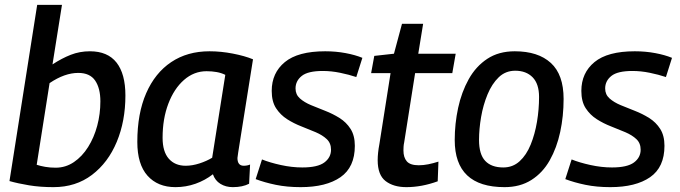

<svg xmlns="http://www.w3.org/2000/svg" viewBox="-20 -760 2796 790"><path d="M235 -740 196 -495Q234 -520 271 -534.5Q308 -549 350 -549Q423 -549 459.5 -502.5Q496 -456 496 -367Q496 -262 460.5 -176.5Q425 -91 358.5 -40.5Q292 10 200 10Q145 10 99.5 2.5Q54 -5 19 -15L133 -740ZM302 -460Q246 -460 184 -418L131 -82Q146 -77 166 -73.5Q186 -70 209 -70Q250 -70 284 -93Q318 -116 342.5 -155Q367 -194 380 -242.5Q393 -291 393 -343Q393 -397 371.5 -428.5Q350 -460 302 -460Z M938 10Q909 10 887 -3.5Q865 -17 856 -43Q824 -18 784.5 -4Q745 10 702 10Q629 10 587 -37Q545 -84 545 -176Q545 -293 581.5 -376.5Q618 -460 684.5 -504.5Q751 -549 842 -549Q889 -549 938 -539.5Q987 -530 1021 -516Q1002 -396 989.5 -318Q977 -240 970 -195.5Q963 -151 960 -132Q957 -113 957 -110Q957 -78 983 -78Q997 -78 1009 -83L1005 -4Q978 10 938 10ZM853 -111 907 -452Q891 -460 871.5 -463.5Q852 -467 830 -467Q778 -467 737 -431Q696 -395 672.5 -333Q649 -271 649 -193Q649 -136 674.5 -107Q700 -78 744 -78Q771 -78 800.5 -87.5Q830 -97 853 -111Z M1032 -23 1058 -104Q1090 -91 1135.5 -81Q1181 -71 1224 -71Q1287 -71 1314.5 -91.5Q1342 -112 1342 -144Q1342 -171 1324.5 -187.5Q1307 -204 1279 -216Q1251 -228 1220 -240Q1189 -252 1161.5 -269.5Q1134 -287 1116 -314.5Q1098 -342 1098 -386Q1098 -460 1152 -504.5Q1206 -549 1318 -549Q1362 -549 1402 -541.5Q1442 -534 1471 -522L1446 -443Q1416 -453 1379.5 -460.5Q1343 -468 1308 -468Q1247 -468 1221.5 -447.5Q1196 -427 1196 -396Q1196 -371 1214 -355Q1232 -339 1259.5 -327.5Q1287 -316 1318 -304Q1349 -292 1377 -274.5Q1405 -257 1422.5 -229.5Q1440 -202 1440 -160Q1440 -72 1381 -31Q1322 10 1217 10Q1161 10 1115 0.5Q1069 -9 1032 -23Z M1784 -95 1781 -14Q1715 10 1652 10Q1599 10 1566.5 -15Q1534 -40 1534 -101Q1534 -130 1541 -167L1587 -459H1507L1520 -530L1601 -539L1634 -662H1721L1701 -539H1855L1841 -459H1688L1643 -174Q1641 -165 1640.5 -156.5Q1640 -148 1640 -141Q1640 -112 1654 -96Q1668 -80 1703 -80Q1722 -80 1742 -84Q1762 -88 1784 -95Z M2056 10Q1851 10 1851 -184Q1851 -251 1865 -316Q1879 -381 1908.5 -434Q1938 -487 1985 -518Q2032 -549 2098 -549Q2194 -549 2246.5 -501Q2299 -453 2299 -353Q2299 -282 2285 -217Q2271 -152 2242 -100.5Q2213 -49 2166.5 -19.5Q2120 10 2056 10ZM2051 -71Q2090 -71 2118 -96.5Q2146 -122 2163.5 -165Q2181 -208 2189.5 -259Q2198 -310 2198 -361Q2198 -415 2171.5 -442Q2145 -469 2100 -469Q2060 -469 2032 -442Q2004 -415 1986 -371.5Q1968 -328 1959.5 -278.5Q1951 -229 1951 -184Q1951 -125 1976.5 -98Q2002 -71 2051 -71Z M2306 -23 2332 -104Q2364 -91 2409.5 -81Q2455 -71 2498 -71Q2561 -71 2588.5 -91.5Q2616 -112 2616 -144Q2616 -171 2598.5 -187.5Q2581 -204 2553 -216Q2525 -228 2494 -240Q2463 -252 2435.5 -269.5Q2408 -287 2390 -314.5Q2372 -342 2372 -386Q2372 -460 2426 -504.5Q2480 -549 2592 -549Q2636 -549 2676 -541.5Q2716 -534 2745 -522L2720 -443Q2690 -453 2653.5 -460.5Q2617 -468 2582 -468Q2521 -468 2495.5 -447.5Q2470 -427 2470 -396Q2470 -371 2488 -355Q2506 -339 2533.5 -327.5Q2561 -316 2592 -304Q2623 -292 2651 -274.5Q2679 -257 2696.5 -229.5Q2714 -202 2714 -160Q2714 -72 2655 -31Q2596 10 2491 10Q2435 10 2389 0.5Q2343 -9 2306 -23Z"/></svg>

Font: Georama Medium
Style: Italic
Weight: 500
Italic angle: -9°
Designer: Jean-Baptiste Levee
Foundry: Production Type
Version: Version 1.000